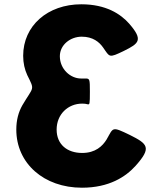

<svg xmlns="http://www.w3.org/2000/svg" viewBox="-20 -860 767 895"><path d="M461 -638C492 -594 486 -588 558 -623C629 -658 648 -674 582 -750C542 -795 474 -840 359 -840C202 -840 88 -740 88 -600C88 -566 95 -536 107 -510C143 -437 137 -459 84 -369C66 -337 56 -300 56 -256C56 -98 185 15 362 15C489 15 566 -36 612 -87C688 -172 669 -189 585 -231C500 -272 509 -266 477 -210C458 -179 425 -147 363 -147C294 -147 244 -186 244 -256C244 -327 297 -377 363 -377C373 -377 382 -376 388 -374C398 -372 399 -373 399 -433C399 -492 398 -494 378 -494H358C308 -494 259 -538 259 -598C259 -651 308 -689 361 -689C413 -689 443 -664 461 -638Z"/></svg>

Font: Hussar Print
Style: Bold
Weight: 700
Foundry: Cannot Into Space Fonts
Version: Version 2.00